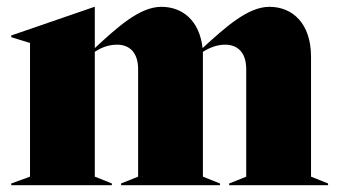

<svg xmlns="http://www.w3.org/2000/svg" viewBox="-20 -543 995 563"><path d="M13 0H308V-5L258 -25V-391C274 -402 297 -412 323 -412C360 -412 385 -389 385 -340V-25L335 -5V0H625V-5L575 -25V-377V-391C594 -403 616 -412 640 -412C677 -412 702 -389 702 -340V-25L652 -5V0H942V-5L892 -25V-377C892 -474 838 -523 770 -523C707 -523 642 -464 574 -402C565 -483 515 -523 453 -523C389 -523 323 -462 258 -402V-523H257L13 -439V-434L68 -417V-25L13 -5Z"/></svg>

Font: Nyght Serif Dark
Style: Regular
Weight: 800
Designer: Maksym Kobuzan
Version: Version 0.410;Glyphs 3.1.2 (3151)